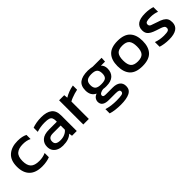

<svg xmlns="http://www.w3.org/2000/svg" viewBox="200 -1621 2891 2891"><g transform="rotate(-45 1646.0 -175.5)"><path d="M416 -5Q375 3 325 3Q189 3 119.5 -66Q50 -135 50 -265Q50 -401 126.5 -467.5Q203 -534 331 -534Q385 -534 421 -526Q457 -519 491 -502V-414Q435 -443 354 -443Q265 -443 217.5 -403Q170 -363 170 -265Q170 -173 212 -130Q254 -87 352 -87Q429 -87 492 -116V-26Q456 -12 416 -5Z M766 3Q717 3 675 -14.5Q633 -32 608 -67Q583 -102 583 -155Q583 -228 633.5 -273.5Q684 -319 790 -319H955V-341Q955 -378 943.5 -400Q932 -422 902 -432Q872 -441 815 -441Q723 -441 644 -414V-502Q679 -516 729 -525Q779 -534 836 -534Q949 -534 1008.5 -488Q1068 -442 1068 -339V-8H967L959 -60Q928 -30 881.5 -13.5Q835 3 766 3ZM797 -82Q850 -82 890 -100Q930 -117 955 -148V-238H792Q740 -238 716.5 -218Q693 -198 693 -157Q693 -117 720 -99.5Q747 -82 797 -82Z M1325 -8H1207V-523H1316L1322 -463Q1359 -487 1410 -506.5Q1461 -526 1511 -534V-444Q1482 -438 1446 -428Q1411 -418 1379 -405Q1348 -393 1325 -379Z M1819 183Q1762 183 1704 176Q1647 169 1606 155V64Q1650 78 1706 86Q1763 93 1814 93Q1892 93 1928 84.5Q1964 76 1964 45Q1964 23 1946.5 13.5Q1929 4 1880 4H1741Q1601 4 1601 -95Q1601 -126 1619.5 -153.5Q1638 -181 1678 -195Q1633 -216 1612 -254.5Q1591 -293 1591 -346Q1591 -445 1650 -489.5Q1709 -534 1828 -534Q1853 -534 1880 -530Q1908 -526 1923 -523H2112L2108 -446H2021Q2042 -428 2052 -402Q2062 -376 2062 -346Q2062 -263 2012 -216Q1962 -169 1861 -169Q1844 -169 1829 -170Q1817 -172 1796 -174Q1764 -171 1738 -157Q1712 -143 1712 -119Q1712 -102 1725 -95Q1738 -88 1768 -88H1913Q1990 -88 2032 -55Q2074 -22 2074 41Q2074 117 2008 150Q1942 183 1819 183ZM1828 -244Q1899 -244 1926.5 -267.5Q1954 -291 1954 -349Q1954 -407 1926.5 -433Q1899 -459 1828 -459Q1762 -459 1731.5 -434Q1701 -409 1701 -349Q1701 -294 1729.5 -269Q1758 -244 1828 -244Z M2461 3Q2321 3 2256.5 -66.5Q2192 -136 2192 -265.5Q2192 -395 2257 -464.5Q2322 -534 2461 -534Q2600 -534 2665 -464.5Q2730 -395 2730 -265.5Q2730 -136 2665.5 -66.5Q2601 3 2461 3ZM2461 -97Q2542 -97 2576 -136.5Q2610 -176 2610 -265.5Q2610 -355 2576 -394Q2542 -433 2461 -433Q2380 -433 2346 -394Q2312 -355 2312 -265.5Q2312 -176 2346 -136.5Q2380 -97 2461 -97Z M3028 3Q2975 3 2927 -4.5Q2879 -12 2847 -23V-123Q2884 -109 2929 -101Q2973 -94 3013 -94Q3074 -94 3100 -104.5Q3126 -115 3126 -147Q3126 -170 3110.5 -183Q3095 -196 3064 -207Q3033 -218 2985 -233Q2939 -248 2906 -266Q2872 -284 2853.5 -312Q2835 -340 2835 -386Q2835 -457 2886 -495.5Q2937 -534 3050 -534Q3095 -534 3135 -527.5Q3175 -521 3203 -511V-412Q3173 -424 3137 -431Q3100 -437 3069 -437Q3012 -437 2983.5 -427.5Q2955 -418 2955 -388Q2955 -358 2984 -345Q3014 -333 3081 -311Q3142 -293 3177.5 -272Q3213 -251 3229 -222.5Q3245 -194 3245 -148Q3245 -72 3189.5 -34.5Q3134 3 3028 3Z"/></g></svg>

Font: Kanit Cyrillic
Style: Regular
Weight: 400
Designer: Katatrad Team, Sasha Pavljenko
Foundry: CadsonDemak, Pavljenko + Design
Version: Version 1.002;Fontself Maker 3.5.7